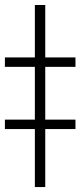

<svg xmlns="http://www.w3.org/2000/svg" viewBox="-54 -756 325 776"><path d="M128.9 -735.8V0H86.9V-735.8ZM-34.2 -485.8V-523.9H251V-485.8ZM-34.2 -234.4V-272.5H251V-234.4Z"/></svg>

Font: Inter 17pt ExtraLight
Style: Regular
Weight: 250
Version: Version 4.001;git-66647c0bb